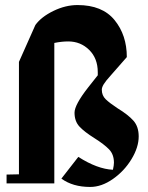

<svg xmlns="http://www.w3.org/2000/svg" viewBox="-20 -726 585 760"><path d="M446 -297Q487 -272 508 -248.5Q529 -225 529 -186Q529 -143 500.5 -96Q472 -49 427 -17.5Q382 14 337 14Q268 14 223 -19L290 -105Q365 -57 427 -54Q431 -72 431 -82Q431 -115 411.5 -135Q392 -155 354 -179Q314 -204 294.5 -225Q275 -246 275 -280Q275 -311 329 -380L367 -428V-440Q367 -495 333 -528.5Q299 -562 250 -562Q224 -562 195 -556V0H6V-35L55 -36V-481L120 -627Q143 -659 191 -682.5Q239 -706 287 -706Q385 -706 433.5 -646.5Q482 -587 482 -500L418 -427Q398 -405 390.5 -392.5Q383 -380 383 -371Q383 -348 398.5 -333Q414 -318 446 -297Z"/></svg>

Font: Rakkas
Style: Regular
Weight: 400
Designer: Zeynep Akay
Foundry: Zeynep Akay
Version: Version 2.000